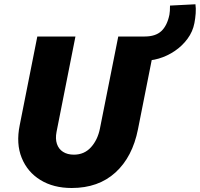

<svg xmlns="http://www.w3.org/2000/svg" viewBox="-20 -895 960 922"><path d="M324.2 7.8Q236.8 7.8 174.3 -30.5Q111.8 -68.8 84.2 -137Q56.6 -205.1 74.7 -293.9L159.2 -719.7H342.3L251.5 -261.7Q245.1 -228.5 253.4 -203.9Q261.7 -179.2 282.7 -165.8Q303.7 -152.3 335 -152.3Q384.8 -152.3 417 -188Q449.2 -223.6 460 -278.3L547.9 -719.7H731L642.6 -274.4Q616.2 -141.1 534.4 -66.7Q452.6 7.8 324.2 7.8ZM661.6 -604.5 674.3 -719.7Q727.1 -719.7 754.9 -745.8Q782.7 -772 793.5 -824.2Q794.9 -830.6 795.7 -842.8Q796.4 -855 796.4 -868.2L918.5 -874.5Q921.4 -855 919.7 -831.1Q918 -807.1 913.6 -784.2Q905.8 -743.2 880.6 -709Q855.5 -674.8 819.6 -650.4Q783.7 -626 742.4 -613.8Q701.2 -601.6 661.6 -604.5Z"/></svg>

Font: Reddit Sans Black
Style: Italic
Weight: 900
Italic angle: -11.25°
Designer: Stephen Hutchings
Version: Version 1.013